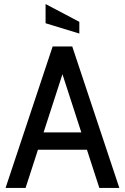

<svg xmlns="http://www.w3.org/2000/svg" viewBox="-20 -930 618 950"><path d="M426.5 -189H151.5V-275H426.5ZM274.5 -607.5H303.5L106.5 0H7.5L240.5 -700H337.5L570.5 0H471.5ZM372.5 -764 205.5 -815V-910L372.5 -822Z"/></svg>

Font: Cabin
Style: Regular
Weight: 400
Width: 4
Designer: Pablo Impallari
Foundry: Pablo Impallari. http://www.impallari.com Igino Marini. http://www.ikern.com
Version: Version 3.001